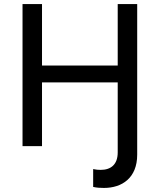

<svg xmlns="http://www.w3.org/2000/svg" viewBox="-20 -720 787 946"><path d="M91 0H187V-314H560V31C560 91 526 117 476 117C464 117 452 116 439 113V201C457 205 474 206 492 206C581 206 656 157 656 42V-700H560V-397H187V-700H91Z"/></svg>

Font: Chess Sans Medium
Style: Regular
Weight: 500
Designer: Wolf Bōese
Foundry: Wolf Bōese
Version: Version 7.223;Glyphs 3.3 (3306)